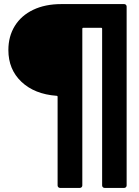

<svg xmlns="http://www.w3.org/2000/svg" viewBox="-20 -720 682 940"><path d="M262 188V-246Q262 -251 257 -251Q149 -259 85 -319.5Q21 -380 21 -475Q21 -542 52.5 -593Q84 -644 142.5 -672Q201 -700 280 -700H588Q593 -700 596.5 -696.5Q600 -693 600 -688V188Q600 193 596.5 196.5Q593 200 588 200H492Q487 200 483.5 196.5Q480 193 480 188V-579Q480 -584 475 -584H388Q383 -584 383 -579V188Q383 193 379.5 196.5Q376 200 371 200H274Q269 200 265.5 196.5Q262 193 262 188Z"/></svg>

Font: Barlow GEO ExtraBold
Style: Regular
Weight: 800
Designer: Jeremy Tribby
Foundry: Tribby Type
Version: Version 1.408